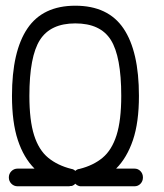

<svg xmlns="http://www.w3.org/2000/svg" viewBox="-20 -648 574 673"><path d="M451 -57Q464 -57 472.5 -48Q481 -39 481 -26Q481 -13 472.5 -4Q464 5 451 5H267Q265 5 262 5Q252 4 244 -4Q235 5 227 4Q224 5 222 5Q220 5 220 5H42Q29 5 20 -4Q11 -13 11 -26Q11 -39 20 -48Q29 -57 42 -57H101Q63 -95 42.5 -157Q22 -219 22 -312Q22 -468 76 -548Q130 -628 244 -628Q359 -628 413 -548Q467 -468 467 -312Q467 -219 446 -157Q425 -95 387 -57ZM230 -56Q238 -55 244 -49Q250 -55 259 -56Q307 -68 339.5 -95Q372 -122 388.5 -174Q405 -226 405 -312Q405 -450 368.5 -508Q332 -566 244 -566Q157 -566 120 -508Q83 -450 83 -312Q83 -226 99.5 -174Q116 -122 149 -95Q182 -68 230 -56Z"/></svg>

Font: Libertine Sup Medium
Style: Regular
Weight: 500
Designer: Bastien Sozeau
Foundry: NBR — Bastien Sozeau
Version: Version 2.003; ttfautohint (v1.8.4.7-5d5b);gftools[0.9.33]